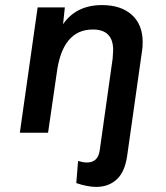

<svg xmlns="http://www.w3.org/2000/svg" viewBox="-20 -522 651 755"><path d="M280 198 287 111Q307 117 322 117Q365 117 372 70L423 -292L425 -325Q425 -406 345 -406Q225 -406 203 -234L169 0H58L128 -493H235L228 -427Q280 -502 381 -502Q456 -502 498.5 -463.5Q541 -425 541 -357Q541 -336 539 -325L480 91Q471 154 439 183.5Q407 213 358 213Q325 213 280 198Z"/></svg>

Font: Hanken Grotesk SemiBold
Style: Italic
Weight: 600
Italic angle: -8°
Designer: Alfredo Marco Pradil
Foundry: Hanken Design Co.
Version: Version 3.014